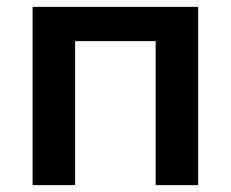

<svg xmlns="http://www.w3.org/2000/svg" viewBox="-20 -540 673 560"><path d="M75 0H199V-420H434V0H558V-520H75Z"/></svg>

Font: Fixel Display SemiBold
Style: Regular
Weight: 600
Designer: AlfaBravo + MacPaw
Foundry: Kyrylo Tkachov, Marchela Mozhyna, Serhii Makarenko, Maria Weinstein, Zakhar Kryvoshyya
Version: Version 1.211